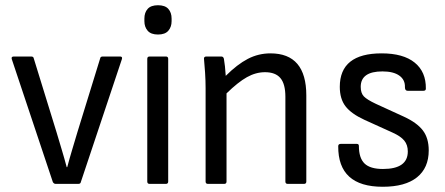

<svg xmlns="http://www.w3.org/2000/svg" viewBox="-20 -703 1703 734"><path d="M193 0Q186 0 182 -7L25 -477Q22 -487 33 -487H99Q108 -487 109 -480L196 -198Q206 -164 216 -131Q226 -98 235 -64H237Q246 -98 256 -131Q266 -164 276 -198L363 -480Q364 -487 373 -487H439Q449 -487 446 -477L289 -7Q288 0 279 0Z M552 0Q543 0 543 -9V-478Q543 -487 552 -487H614Q623 -487 623 -478V-9Q623 0 614 0ZM584 -571Q557 -571 544.5 -585.5Q532 -600 532 -622V-632Q532 -655 544.5 -669Q557 -683 584 -683Q611 -683 623.5 -669Q636 -655 636 -632V-622Q636 -600 623.5 -585.5Q611 -571 584 -571Z M775 0Q766 0 766 -9V-366Q766 -394 764 -425.5Q762 -457 760 -476Q758 -487 769 -487H826Q834 -487 836 -478Q838 -467 840 -449Q842 -431 843 -413Q887 -457 927.5 -478Q968 -499 1014 -499Q1151 -499 1151 -338V-9Q1151 0 1142 0H1080Q1071 0 1071 -9V-333Q1071 -382 1052 -404.5Q1033 -427 993 -427Q958 -427 924 -408Q890 -389 846 -346V-9Q846 0 837 0Z M1443 11Q1272 11 1273 -144Q1273 -153 1283 -153H1344Q1352 -153 1352 -145Q1352 -99 1373.5 -78Q1395 -57 1444 -57Q1539 -57 1539 -124Q1539 -149 1525.5 -165.5Q1512 -182 1481 -196L1373 -245Q1323 -268 1301 -296.5Q1279 -325 1279 -371Q1279 -499 1439 -499Q1522 -499 1565.5 -463.5Q1609 -428 1608 -364Q1608 -356 1599 -356H1538Q1528 -356 1528 -370Q1529 -398 1506.5 -414Q1484 -430 1442 -430Q1359 -430 1359 -371Q1359 -347 1371 -334.5Q1383 -322 1417 -306L1524 -257Q1574 -234 1596.5 -204.5Q1619 -175 1619 -128Q1619 -61 1574 -25Q1529 11 1443 11Z"/></svg>

Font: Sofia Sans Semi Condensed
Style: Regular
Weight: 400
Designer: Botio Nikoltchev, Ani Petrova
Foundry: lettersoup
Version: Version 4.100; ttfautohint (v1.8.4.7-5d5b)